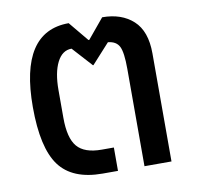

<svg xmlns="http://www.w3.org/2000/svg" viewBox="-69 -656 752 728"><g transform="rotate(-10 307.0 -292.0)"><path d="M269 0Q153 0 102.5 -68.5Q52 -137 52 -294Q52 -584 241 -584L304 -508H307L370 -584Q444 -584 489 -543Q534 -502 534 -416V0H430V-375Q430 -438 418.5 -461Q407 -484 375 -487L306 -411H304L235 -487Q199 -487 179 -447.5Q159 -408 159 -341V-234Q159 -156 187 -123Q215 -90 281 -90H328V0Z"/></g></svg>

Font: Anuphan Medium
Style: Regular
Weight: 500
Designer: Mike Abbink, Paul van der Laan, Pieter van Rosmalen, Mint Tantisuwanna
Foundry: Bold Monday; Cadson Demak
Version: Version 3.002;hotconv 1.0.109;makeotfexe 2.5.65596